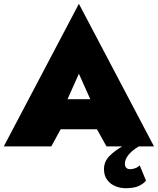

<svg xmlns="http://www.w3.org/2000/svg" viewBox="-25 -770 830 1010"><path d="M710 100 743 180Q732 195 707 207.5Q682 220 635 220Q608 220 582 209.5Q556 199 539 176.5Q522 154 522 120Q522 80 550 51.5Q578 23 618 0H535L485 -90H294L245 0H-5L390 -750L785 0H705Q666 24 649 47Q632 70 632 90Q632 120 660 120Q672 120 686 115Q700 110 710 100ZM390 -382 330 -248H450Z"/></svg>

Font: Jost* Black
Style: Regular
Weight: 900
Version: Version 3.7